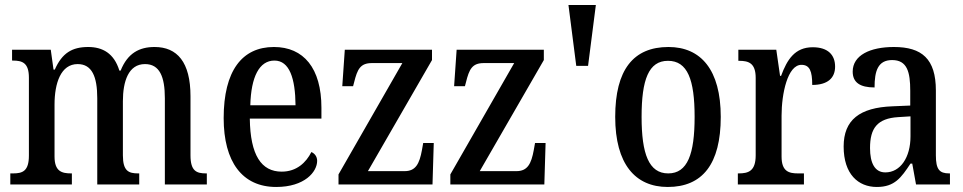

<svg xmlns="http://www.w3.org/2000/svg" viewBox="-20 -734 3833 764"><path d="M21 0H266V-44H263C226 -44 197 -52 197 -111V-318C197 -403 222 -479 289 -479C346 -479 367 -429 367 -343V0H534V-44H530C492 -44 469 -53 469 -116V-331C469 -410 491 -479 557 -479C615 -479 636 -429 636 -343V0H803V-44H800C762 -44 738 -53 738 -116V-351C738 -487 685 -547 595 -547C535 -547 488 -523 460 -453H455C434 -522 388 -547 331 -547C267 -547 227 -523 198 -457H193L182 -536H28V-493H31C69 -493 95 -484 95 -425V-115C95 -53 70 -44 32 -44H21Z M1079 10C1192 10 1242 -50 1242 -94C1242 -112 1231 -124 1219 -129C1198 -87 1160 -51 1101 -51C1020 -51 976 -116 974 -262H1259V-305C1259 -463 1188 -547 1070 -547C943 -547 870 -452 870 -264C870 -90 944 10 1079 10ZM1156 -315H976C979 -429 1012 -493 1072 -493C1132 -493 1155 -422 1156 -315Z M1327 0H1701L1706 -165H1664L1659 -137C1649 -82 1634 -53 1590 -53H1444L1699 -495V-536H1352L1342 -391H1385L1389 -406C1402 -459 1414 -483 1460 -483H1581L1327 -40Z M1772 0H2146L2151 -165H2109L2104 -137C2094 -82 2079 -53 2035 -53H1889L2144 -495V-536H1797L1787 -391H1830L1834 -406C1847 -459 1859 -483 1905 -483H2026L1772 -40Z M2273 -472H2320L2351 -714H2242Z M2637 10C2775 10 2848 -81 2848 -269C2848 -456 2769 -547 2640 -547C2500 -547 2428 -456 2428 -269C2428 -81 2508 10 2637 10ZM2639 -44C2562 -44 2533 -121 2533 -269C2533 -417 2561 -492 2638 -492C2716 -492 2744 -417 2744 -269C2744 -121 2716 -44 2639 -44Z M2916 0H3179V-44H3155C3119 -44 3090 -52 3090 -111V-274C3090 -361 3114 -476 3169 -476C3202 -476 3212 -451 3212 -396C3274 -396 3303 -424 3303 -469C3303 -515 3275 -546 3214 -546C3143 -546 3112 -497 3088 -432H3084L3069 -536H2918V-492H2921C2959 -492 2987 -483 2987 -424V-116C2987 -53 2958 -44 2919 -44H2916Z M3469 10C3540 10 3566 -27 3603 -83H3610L3625 0H3760V-44H3757C3718 -44 3704 -60 3704 -116V-374C3704 -500 3648 -547 3537 -547C3442 -547 3373 -514 3373 -449C3373 -406 3402 -386 3460 -386C3460 -451 3473 -495 3530 -495C3590 -495 3602 -447 3602 -373V-314L3531 -311C3401 -306 3337 -257 3337 -151C3337 -41 3395 10 3469 10ZM3503 -48C3461 -48 3442 -85 3442 -145C3442 -223 3470 -263 3555 -268L3603 -271V-191C3603 -108 3563 -48 3503 -48Z"/></svg>

Font: Noto Serif Hebrew Condensed Medium
Style: Regular
Weight: 500
Width: 3
Designer: Monotype Design Team
Foundry: Monotype Imaging Inc.
Version: Version 2.004